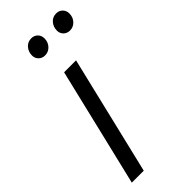

<svg xmlns="http://www.w3.org/2000/svg" viewBox="-234 -757 796 796"><g transform="rotate(-45 164.0 -359.0)"><path d="M15 0 140 -522H210L85 0ZM280 -627Q263 -627 252 -638Q241 -649 241 -665Q241 -687 254.5 -702.5Q268 -718 289 -718Q306 -718 317 -707Q328 -696 328 -679Q328 -657 314 -642Q300 -627 280 -627ZM134 -627Q117 -627 106 -638Q95 -649 95 -665Q95 -687 108.5 -702.5Q122 -718 143 -718Q160 -718 171 -707Q182 -696 182 -679Q182 -657 168 -642Q154 -627 134 -627Z"/></g></svg>

Font: Ubuntu Sans Condensed
Style: Italic
Weight: 400
Width: 3
Italic angle: -13.5°
Designer: Dalton Maag Ltd
Foundry: Dalton Maag Ltd
Version: Version 1.006; ttfautohint (v1.8.4.7-5d5b)